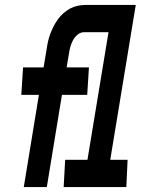

<svg xmlns="http://www.w3.org/2000/svg" viewBox="-20 -755 640 775"><path d="M76 0 137 -372H66L73 -483H156L168 -555Q170 -570 173.5 -586Q177 -602 182.5 -617Q188 -632 195.5 -647Q203 -662 213 -676Q223 -690 236 -701.5Q249 -713 263 -720.5Q277 -728 293 -731.5Q309 -735 324 -735H453L448 -625H319Q305 -625 293 -615Q281 -605 274 -591.5Q267 -578 263.5 -564.5Q260 -551 258 -537L249 -483H339L332 -372H230L169 0ZM237 0 243 -110H333L418 -625H348L353 -735H528L425 -110H495L490 0Z"/></svg>

Font: Iosevka XBd Ex Obl
Style: Regular
Weight: 800
Width: 7
Italic angle: -9°
Monospace: yes
Designer: Belleve Invis
Foundry: Belleve Invis
Version: Version 32.5.0; ttfautohint (v1.8.4)